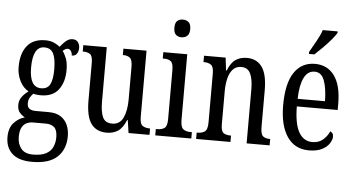

<svg xmlns="http://www.w3.org/2000/svg" viewBox="-61 -879 2269 1231"><g transform="rotate(5 1073.0 -264.0)"><path d="M184 238Q99 238 56.5 199.5Q14 161 14 93Q14 34 44.5 1Q75 -32 114 -42Q96 -51 80.5 -68.5Q65 -86 65 -118Q65 -148 82 -170.5Q99 -193 123 -210Q88 -229 67 -270.5Q46 -312 46 -361Q46 -447 85 -496.5Q124 -546 203 -546Q233 -546 256 -536.5Q279 -527 296 -512Q304 -520 315 -533.5Q326 -547 341.5 -557.5Q357 -568 376 -568Q399 -568 410.5 -552.5Q422 -537 422 -516Q422 -495 412 -479Q402 -463 379 -463Q379 -480 370.5 -492Q362 -504 351 -504Q341 -504 333.5 -499.5Q326 -495 318 -488Q333 -468 343.5 -440Q354 -412 354 -366Q354 -290 317 -241Q280 -192 203 -192Q193 -192 178 -193.5Q163 -195 155 -198Q145 -188 135 -172.5Q125 -157 125 -134Q125 -109 139.5 -99Q154 -89 179 -89H262Q311 -89 341 -69.5Q371 -50 385 -17.5Q399 15 399 54Q399 139 346.5 188.5Q294 238 184 238ZM201 -237Q242 -237 258.5 -268Q275 -299 275 -365Q275 -434 258 -467Q241 -500 200 -500Q126 -500 126 -364Q126 -237 201 -237ZM186 191Q240 191 270.5 174.5Q301 158 313.5 130Q326 102 326 68Q326 22 306.5 4Q287 -14 250 -14H168Q148 -14 129 -5.5Q110 3 98 25Q86 47 86 86Q86 131 110 161Q134 191 186 191Z M645 10Q578 10 544.5 -36.5Q511 -83 511 -186V-428Q511 -472 494 -483.5Q477 -495 451 -495H447V-536H598V-188Q598 -120 614 -85.5Q630 -51 675 -51Q724 -51 745.5 -96.5Q767 -142 767 -215V-422Q767 -470 750.5 -482.5Q734 -495 708 -495H705V-536H854V-109Q854 -64 872.5 -52.5Q891 -41 916 -41H920V0H785L773 -82H769Q747 -29 716.5 -9.5Q686 10 645 10Z M1069 -641Q1047 -641 1033 -654Q1019 -667 1019 -698Q1019 -730 1033 -742.5Q1047 -755 1069 -755Q1091 -755 1106 -742.5Q1121 -730 1121 -698Q1121 -667 1106 -654Q1091 -641 1069 -641ZM957 0V-41H967Q996 -41 1013 -53.5Q1030 -66 1030 -110V-425Q1030 -469 1015 -482Q1000 -495 972 -495H962V-536H1116V-115Q1116 -68 1133 -54.5Q1150 -41 1179 -41H1189V0Z M1220 0V-41H1227Q1254 -41 1272 -53.5Q1290 -66 1290 -113V-427Q1290 -471 1272.5 -483Q1255 -495 1229 -495H1224V-536H1363L1373 -454H1377Q1397 -505 1427 -525.5Q1457 -546 1500 -546Q1563 -546 1597 -499Q1631 -452 1631 -349V-113Q1631 -66 1647 -53.5Q1663 -41 1689 -41H1693V0H1545V-347Q1545 -411 1528 -448Q1511 -485 1469 -485Q1434 -485 1413.5 -461.5Q1393 -438 1384.5 -400.5Q1376 -363 1376 -321V-108Q1376 -63 1393 -52Q1410 -41 1436 -41H1441V0Z M1946 10Q1855 10 1806 -62Q1757 -134 1757 -264Q1757 -405 1804.5 -475.5Q1852 -546 1938 -546Q2018 -546 2063 -484.5Q2108 -423 2108 -304V-264H1845Q1846 -152 1876.5 -98.5Q1907 -45 1964 -45Q2005 -45 2032 -68.5Q2059 -92 2073 -124Q2081 -120 2087 -112.5Q2093 -105 2093 -91Q2093 -71 2077.5 -47Q2062 -23 2029.5 -6.5Q1997 10 1946 10ZM2022 -313Q2021 -395 2002.5 -445.5Q1984 -496 1940 -496Q1895 -496 1871.5 -448.5Q1848 -401 1846 -313ZM1893 -619Q1914 -657 1935.5 -694.5Q1957 -732 1968 -766H2064V-756Q2054 -739 2031 -711.5Q2008 -684 1980 -656Q1952 -628 1928 -606H1893Z"/></g></svg>

Font: Noto Serif Ethiopic ExtraCondensed
Style: Regular
Weight: 400
Width: 2
Designer: Monotype Design Team
Foundry: Monotype Imaging Inc.
Version: Version 2.102; ttfautohint (v1.8.4.7-5d5b)